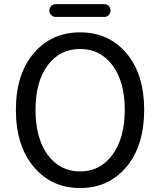

<svg xmlns="http://www.w3.org/2000/svg" viewBox="-20 -905 781 937"><path d="M57.6 -369.1Q57.6 -543 144.5 -645Q231.4 -747.1 371.1 -747.1Q510.7 -747.1 597.2 -645Q683.6 -543 683.6 -369.1Q683.6 -194.3 597.2 -90.8Q510.7 12.7 371.1 12.7Q231.4 12.7 144.5 -90.8Q57.6 -194.3 57.6 -369.1ZM371.1 -68.4Q469.7 -68.4 529.3 -150.4Q588.9 -232.4 588.9 -369.1Q588.9 -505.9 529.3 -585.9Q469.7 -666 371.1 -666Q271.5 -666 212.4 -585.9Q153.3 -505.9 153.3 -368.7Q153.3 -231.4 212.4 -149.9Q271.5 -68.4 371.1 -68.4ZM252.9 -822.3Q239.3 -822.3 230 -831.5Q220.7 -840.8 220.7 -853.5Q220.7 -866.2 230 -875.5Q239.3 -884.8 252.9 -884.8H488.3Q502 -884.8 510.7 -875.5Q519.5 -866.2 519.5 -853.5Q519.5 -840.8 510.7 -831.5Q502 -822.3 488.3 -822.3Z"/></svg>

Font: Gen Jyuu Gothic P Regular
Style: Regular
Weight: 400
Designer: [Source Han Sans]
Ryoko NISHIZUKA  (kana & ideographs); Paul D. Hunt (Latin, Greek & Cyrillic); Wenlong ZHANG  (bopomofo
Version: Version 1.002.20150607